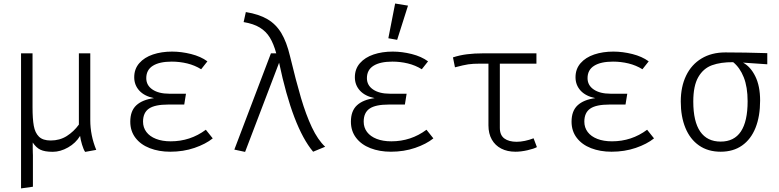

<svg xmlns="http://www.w3.org/2000/svg" viewBox="-20 -836 4348 1071"><path d="M483.6 -165.6Q483.6 -80.5 516.9 0L454.9 11.3Q446.2 -1 437.7 -29Q429.2 -56.9 426.7 -77.9Q402.6 -37.9 359.7 -13.6Q316.9 10.8 274.4 10.8Q229.7 10.8 205.6 -0.8Q181.5 -12.3 162.6 -41Q162.1 -26.2 162.6 -8.5Q163.1 9.2 163.1 16.9Q163.6 22.6 163.6 29.7V205.6L97.4 214.9V-538.5H161.5V-237.9Q161.5 -172.8 168.5 -134.1Q175.4 -95.4 197.2 -73.8Q219 -52.3 262.6 -52.3Q313.3 -52.3 352.6 -77.2Q391.8 -102.1 420 -141V-538.5H483.6Z M917.9 -252.8Q844.1 -252.8 811 -230.3Q777.9 -207.7 777.9 -157.4Q777.9 -124.6 796.7 -99.7Q815.4 -74.9 850.3 -61.3Q885.1 -47.7 932.3 -47.7Q1041.5 -47.7 1128.2 -112.3L1166.7 -64.1Q1127.2 -32.3 1064.9 -11Q1002.6 10.3 929.7 10.3Q866.2 10.3 815.4 -9.5Q764.6 -29.2 735.6 -67.2Q706.7 -105.1 706.7 -157.4Q706.7 -217.4 740.5 -248.7Q774.4 -280 839 -288.7Q785.6 -299.5 757.2 -330.5Q728.7 -361.5 728.7 -405.1Q728.7 -451.3 756.9 -483.6Q785.1 -515.9 833.1 -532.1Q881 -548.2 940 -548.2Q991.8 -548.2 1045.9 -534.6Q1100 -521 1136.9 -493.8L1102.1 -449.7Q1066.7 -471.8 1024.4 -482.1Q982.1 -492.3 937.9 -492.3Q869.7 -492.3 832.8 -469.2Q795.9 -446.2 795.9 -400Q795.9 -360 830.5 -336.7Q865.1 -313.3 923.6 -313.3H1017.4L1007.7 -252.8Z M1521 -538.5Q1506.2 -592.3 1485.1 -626.7Q1464.1 -661 1429.2 -682.3Q1394.4 -703.6 1339 -712.8L1351.3 -768.7Q1424.6 -756.9 1472.3 -728.7Q1520 -700.5 1549.5 -651Q1579 -601.5 1597.4 -524.1Q1631.3 -383.6 1659 -289.7Q1686.7 -195.9 1719.7 -125.9Q1752.8 -55.9 1793.8 -17.4L1726.7 10.3Q1612.8 -125.1 1536.9 -486.2L1347.2 11.3L1287.2 -1.5L1491.3 -538.5Z M2148.7 -252.8Q2074.9 -252.8 2041.8 -230.3Q2008.7 -207.7 2008.7 -157.4Q2008.7 -124.6 2027.4 -99.7Q2046.2 -74.9 2081 -61.3Q2115.9 -47.7 2163.1 -47.7Q2272.3 -47.7 2359 -112.3L2397.4 -64.1Q2357.9 -32.3 2295.6 -11Q2233.3 10.3 2160.5 10.3Q2096.9 10.3 2046.2 -9.5Q1995.4 -29.2 1966.4 -67.2Q1937.4 -105.1 1937.4 -157.4Q1937.4 -217.4 1971.3 -248.7Q2005.1 -280 2069.7 -288.7Q2016.4 -299.5 1987.9 -330.5Q1959.5 -361.5 1959.5 -405.1Q1959.5 -451.3 1987.7 -483.6Q2015.9 -515.9 2063.8 -532.1Q2111.8 -548.2 2170.8 -548.2Q2222.6 -548.2 2276.7 -534.6Q2330.8 -521 2367.7 -493.8L2332.8 -449.7Q2297.4 -471.8 2255.1 -482.1Q2212.8 -492.3 2168.7 -492.3Q2100.5 -492.3 2063.6 -469.2Q2026.7 -446.2 2026.7 -400Q2026.7 -360 2061.3 -336.7Q2095.9 -313.3 2154.4 -313.3H2248.2L2238.5 -252.8ZM2146.2 -622.6 2184.1 -816.4 2255.9 -804.6 2195.4 -613.8Z M2974.9 -15.4Q2958.5 -6.2 2922.3 2.1Q2886.2 10.3 2855.4 10.3Q2809.7 10.3 2775.9 -7.2Q2742.1 -24.6 2723.3 -57.7Q2704.6 -90.8 2704.6 -136.9V-481H2659.5Q2617.9 -481 2592.1 -477.2Q2566.2 -473.3 2517.9 -460.5L2506.7 -515.9Q2544.1 -528.2 2584.9 -533.3Q2625.6 -538.5 2676.4 -538.5H2972.3V-481H2768.2V-122.6Q2768.2 -82.1 2793.3 -63.6Q2818.5 -45.1 2862.1 -45.1Q2883.6 -45.1 2908.2 -50.3Q2932.8 -55.4 2956.4 -64.6Z M3379.5 -252.8Q3305.6 -252.8 3272.6 -230.3Q3239.5 -207.7 3239.5 -157.4Q3239.5 -124.6 3258.2 -99.7Q3276.9 -74.9 3311.8 -61.3Q3346.7 -47.7 3393.8 -47.7Q3503.1 -47.7 3589.7 -112.3L3628.2 -64.1Q3588.7 -32.3 3526.4 -11Q3464.1 10.3 3391.3 10.3Q3327.7 10.3 3276.9 -9.5Q3226.2 -29.2 3197.2 -67.2Q3168.2 -105.1 3168.2 -157.4Q3168.2 -217.4 3202.1 -248.7Q3235.9 -280 3300.5 -288.7Q3247.2 -299.5 3218.7 -330.5Q3190.3 -361.5 3190.3 -405.1Q3190.3 -451.3 3218.5 -483.6Q3246.7 -515.9 3294.6 -532.1Q3342.6 -548.2 3401.5 -548.2Q3453.3 -548.2 3507.4 -534.6Q3561.5 -521 3598.5 -493.8L3563.6 -449.7Q3528.2 -471.8 3485.9 -482.1Q3443.6 -492.3 3399.5 -492.3Q3331.3 -492.3 3294.4 -469.2Q3257.4 -446.2 3257.4 -400Q3257.4 -360 3292.1 -336.7Q3326.7 -313.3 3385.1 -313.3H3479L3469.2 -252.8Z M4260 -477.4 4124.6 -486.7Q4166.7 -464.1 4193.3 -410Q4220 -355.9 4220 -275.4Q4220 -187.2 4194.4 -123.1Q4168.7 -59 4119.5 -24.4Q4070.3 10.3 4000 10.3Q3929.2 10.3 3879.2 -24.6Q3829.2 -59.5 3803.3 -122.6Q3777.4 -185.6 3777.4 -269.7Q3777.4 -352.3 3807.2 -414.1Q3836.9 -475.9 3893.1 -509.7Q3949.2 -543.6 4026.2 -543.6Q4132.8 -543.6 4260 -539.5ZM4150.3 -271.3Q4150.3 -350.8 4128.7 -404.9Q4107.2 -459 4069.7 -489.2Q4000 -489.7 3951.5 -472.1Q3903.1 -454.4 3875.1 -405.9Q3847.2 -357.4 3847.2 -269.7Q3847.2 -157.9 3885.9 -102.1Q3924.6 -46.2 4000 -46.2Q4150.3 -46.2 4150.3 -271.3Z"/></svg>

Font: Fira Code Fixed Light
Style: Regular
Weight: 300
Monospace: yes
Designer: Carrois Corporate, Edenspiekermann AG, Nikita Prokopov
Foundry: Carrois Corporate, Edenspiekermann AG, Nikita Prokopov
Version: Version 5.002